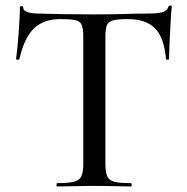

<svg xmlns="http://www.w3.org/2000/svg" viewBox="-20 -674 677 694"><path d="M199 -605Q137 -605 102 -570.5Q67 -536 50 -460Q49 -458 43.5 -458Q38 -458 38 -461Q40 -474 42.5 -498Q45 -522 47 -550Q49 -578 50.5 -604Q52 -630 52 -647Q52 -652 58 -652Q64 -652 64 -647Q64 -637 74 -632.5Q84 -628 97 -626.5Q110 -625 119 -625Q205 -622 320 -622Q390 -622 432 -623.5Q474 -625 513 -625Q547 -625 565.5 -629.5Q584 -634 589 -650Q590 -654 595.5 -654Q601 -654 601 -650Q599 -635 597.5 -608Q596 -581 594.5 -552Q593 -523 592 -498Q591 -473 591 -461Q591 -458 585.5 -458Q580 -458 580 -461Q573 -539 540 -572Q507 -605 442 -605Q407 -605 389.5 -600.5Q372 -596 366.5 -583Q361 -570 361 -542V-81Q361 -52 367.5 -37Q374 -22 393.5 -17Q413 -12 454 -12Q456 -12 456 -6Q456 0 454 0Q427 0 393.5 -1Q360 -2 320 -2Q282 -2 248.5 -1Q215 0 187 0Q184 0 184 -6Q184 -12 187 -12Q226 -12 246.5 -17Q267 -22 274 -37Q281 -52 281 -81V-544Q281 -571 275 -584.5Q269 -598 251 -601.5Q233 -605 199 -605Z"/></svg>

Font: Cormorant Medium
Style: Regular
Weight: 500
Designer: Christian Thalmann (Catharsis Fonts)
Foundry: Catharsis Fonts
Version: Version 4.000